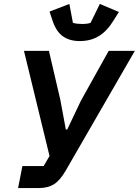

<svg xmlns="http://www.w3.org/2000/svg" viewBox="-20 -957 706 977"><path d="M94 -112H202L232 -163L102 -698H229L287 -449L315 -298H322L392 -445L533 -698H666L315 -90Q285 -38 254 -19Q223 0 177 0H72ZM386 -748Q335 -748 301 -771.5Q267 -795 248 -850L232 -898L333 -937L351 -841Q359 -838 372 -836.5Q385 -835 397 -835Q411 -835 422.5 -836.5Q434 -838 441 -841L488 -937L585 -896L556 -850Q524 -798 482.5 -773Q441 -748 386 -748Z"/></svg>

Font: IBM Plex Sans SmBld
Style: Italic
Weight: 600
Italic angle: -11°
Designer: Mike Abbink, Paul van der Laan, Pieter van Rosmalen
Foundry: Bold Monday
Version: Version 3.005